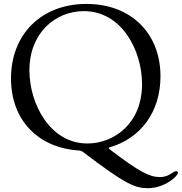

<svg xmlns="http://www.w3.org/2000/svg" viewBox="-20 -761 936 988"><path d="M742.2 207.4C829.2 206.7 895.6 144.2 895.6 128.9C895.6 124.3 892.8 119.7 886.7 119.7C870 119.7 851.6 150.2 802.6 150.2C748.2 150.2 693.9 120.4 557.2 17L543.7 6.4C539.1 2.1 538.4 0 541.5 -2.1C705.3 -47.9 805.8 -186.8 805.8 -367.9C805.8 -592.3 651.6 -740.8 425.1 -740.8C191.4 -740.8 36.6 -583.1 36.6 -357.2C36.6 -141 178.3 1.4 388.5 13.5C395.2 14.2 400.2 16 406.2 20.2C627.5 188.9 674.7 207.4 742.2 207.4ZM131.4 -399.1C131.4 -593.4 266.7 -703.8 411.6 -703.8C605.5 -703.8 710.9 -502.5 710.9 -328.1C710.9 -125 566.4 -22.7 429.7 -22.7C236.9 -22.7 131.4 -227.6 131.4 -399.1Z"/></svg>

Font: Margiela Serif Text
Style: Regular
Weight: 400
Designer: Andreas Faust, Stefan Endress
Version: Version 1.002;FEAKit 1.0